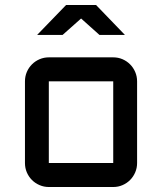

<svg xmlns="http://www.w3.org/2000/svg" viewBox="-20 -750 650 770"><path d="M529.8 -96.2Q529.8 -76.2 522.2 -58.6Q514.6 -41 501.7 -28.1Q488.8 -15.1 471.4 -7.6Q454.1 0 434.1 0H175.8Q156.2 0 138.7 -7.6Q121.1 -15.1 108.2 -28.1Q95.2 -41 87.6 -58.6Q80.1 -76.2 80.1 -96.2V-423.8Q80.1 -443.8 87.6 -461.4Q95.2 -479 108.2 -491.9Q121.1 -504.9 138.7 -512.5Q156.2 -520 175.8 -520H434.1Q454.1 -520 471.4 -512.5Q488.8 -504.9 501.7 -491.9Q514.6 -479 522.2 -461.4Q529.8 -443.8 529.8 -423.8ZM175.8 -423.8V-96.2H434.1V-423.8ZM481 -609.9H378.9L305.2 -675.8L231 -609.9H128.9L245.1 -730H365.2Z"/></svg>

Font: Aldrich
Style: Regular
Weight: 400
Designer: Matthew Desmond
Foundry: Matthew Desmond
Version: Version 1.002 2011